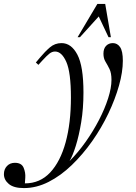

<svg xmlns="http://www.w3.org/2000/svg" viewBox="-172 -770 692 980"><path d="M-50 190Q-102 190 -127 169Q-152 148 -152 119Q-152 94 -136.5 77.5Q-121 61 -96 61Q-62 61 -51.5 86Q-41 111 -43 137L-45 166Q32 166 84 110.5Q136 55 163 -43.5Q190 -142 190 -272Q190 -401 166.5 -454Q143 -507 109 -507Q94 -507 80.5 -496.5Q67 -486 45 -462L24 -439L11 -451L32 -476Q57 -506 82.5 -528Q108 -550 142 -550Q192 -550 223 -491Q254 -432 254 -298Q254 -216 242.5 -146.5Q231 -77 215 -26Q199 25 183 52Q227 8 265.5 -46.5Q304 -101 333.5 -158Q363 -215 380 -268.5Q397 -322 397 -362Q397 -397 387 -417.5Q377 -438 366.5 -455Q356 -472 356 -496Q356 -522 369.5 -536Q383 -550 404 -550Q427 -550 441 -529.5Q455 -509 455 -460Q455 -403 435.5 -333.5Q416 -264 381 -190.5Q346 -117 298.5 -49.5Q251 18 194.5 72.5Q138 127 76 158.5Q14 190 -50 190ZM224 -580 325 -750H365L394 -580H382L332 -686L236 -580Z"/></svg>

Font: Xanh Mono
Style: Italic
Weight: 400
Italic angle: -12°
Monospace: yes
Designer: Lam Bao, Duy Dao
Foundry: Yellow Type Foundry
Version: Version 3.101; ttfautohint (v1.8.3)